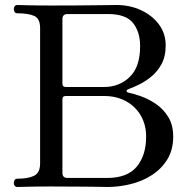

<svg xmlns="http://www.w3.org/2000/svg" viewBox="-20 -746 755 766"><path d="M49 0Q42 0 38.5 -5Q35 -10 35 -16Q35 -23 38.5 -28Q42 -33 49 -33Q93 -33 116.5 -45Q140 -57 140 -94V-634Q140 -672 116.5 -682.5Q93 -693 49 -693Q42 -693 38.5 -698Q35 -703 35 -710Q35 -716 38.5 -721Q42 -726 49 -726Q57 -726 92 -725Q127 -724 184 -724Q290 -724 356.5 -725Q423 -726 445 -726Q499 -726 543.5 -705Q588 -684 614.5 -648Q641 -612 641 -565Q641 -520 624 -489.5Q607 -459 582 -439Q557 -419 532.5 -407.5Q508 -396 494 -391Q485 -388 485 -383Q485 -378 494 -376Q514 -372 543.5 -361.5Q573 -351 602.5 -331Q632 -311 651.5 -279Q671 -247 671 -201Q671 -148 647.5 -110Q624 -72 586 -47.5Q548 -23 501.5 -11.5Q455 0 408 0Q396 0 383 -0.5Q370 -1 347 -1Q324 -1 284.5 -1.5Q245 -2 181 -2Q123 -2 91 -1Q59 0 49 0ZM250 -36H407Q488 -36 525.5 -81Q563 -126 563 -201Q563 -247 542.5 -283.5Q522 -320 484 -341.5Q446 -363 395 -363H242Q229 -363 229 -350V-56Q229 -36 250 -36ZM242 -399H396Q456 -399 497.5 -439Q539 -479 539 -562Q539 -619 510.5 -654.5Q482 -690 411 -690H250Q229 -690 229 -670V-412Q229 -399 242 -399Z"/></svg>

Font: TsukuhouMincho
Style: Regular
Weight: 400
Designer: Iose
Foundry: Typographish
Version: Version 1.001; ttfautohint (v1.8.3)